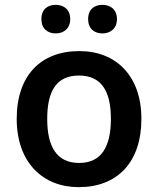

<svg xmlns="http://www.w3.org/2000/svg" viewBox="-20 -763 653 793"><path d="M151 -684C151 -644 177 -625 210 -625C242 -625 270 -644 270 -684C270 -725 242 -743 210 -743C177 -743 151 -725 151 -684ZM344 -684C344 -644 370 -625 403 -625C435 -625 463 -644 463 -684C463 -725 435 -743 403 -743C370 -743 344 -725 344 -684ZM564 -272C564 -451 458 -552 308 -552C148 -552 49 -451 49 -272C49 -92 157 10 305 10C464 10 564 -92 564 -272ZM175 -272C175 -388 214 -451 306 -451C398 -451 438 -388 438 -272C438 -156 398 -90 307 -90C215 -90 175 -156 175 -272Z"/></svg>

Font: Noto Sans New Tai Lue Semibold
Style: Regular
Weight: 600
Designer: Monotype Design Team
Foundry: Monotype Imaging Inc.
Version: Version 2.004